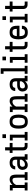

<svg xmlns="http://www.w3.org/2000/svg" viewBox="2320 -3128 814 5493"><g transform="rotate(-90 2726.5 -382.0)"><path d="M23.4 0V-81.5H93.3V-425.3H23.4V-506.8H181.6V-430.7Q210.9 -465.8 250.7 -489.3Q290.5 -512.7 335.4 -512.7Q392.6 -512.7 423.6 -489.5Q454.6 -466.3 466.3 -420.2Q478 -374 478 -304.7V-81.5H547.4V0H319.8V-81.5H389.2V-280.8Q389.2 -338.9 384 -371.6Q378.9 -404.3 363.5 -417.7Q348.1 -431.2 317.4 -431.2Q286.6 -431.2 259 -414.8Q231.4 -398.4 211.2 -374.5Q190.9 -350.6 181.6 -328.6V-81.5H251.5V0Z M753.4 5.9Q711.4 5.9 684.1 -9.3Q656.7 -24.4 641.1 -47.9Q625.5 -71.3 618.9 -97.2Q612.3 -123 612.3 -144.5V-150.4Q612.3 -186 630.4 -219.7Q648.4 -253.4 687 -275.1Q725.6 -296.9 786.6 -296.9H903.3V-337.9Q903.3 -384.3 884.8 -407.7Q866.2 -431.2 813.5 -431.2Q774.9 -431.2 753.9 -418.2Q732.9 -405.3 724.9 -387.7Q716.8 -370.1 716.8 -356V-352.5H626V-356Q626 -391.6 644.5 -427.7Q663.1 -463.9 704.3 -488.3Q745.6 -512.7 813.5 -512.7Q903.8 -512.7 948 -468.3Q992.2 -423.8 992.2 -343.8V-81.5H1061.5V0H903.3V-71.8Q874.5 -38.1 835.7 -16.1Q796.9 5.9 753.4 5.9ZM792 -220.7Q739.7 -220.7 720.5 -198Q701.2 -175.3 701.2 -150.4V-145Q701.2 -132.3 705.3 -116Q709.5 -99.6 723.6 -87.6Q737.8 -75.7 767.6 -75.7Q800.3 -75.7 827.4 -90.3Q854.5 -105 874 -127Q893.6 -148.9 903.3 -170.4V-220.7Z M1290 0Q1237.3 0 1203.9 -32.5Q1170.4 -64.9 1170.4 -125V-429.2H1097.2V-510.7H1170.4V-642.6H1259.3V-510.7H1383.3V-429.2H1259.3V-129.9Q1259.3 -106.4 1270.8 -94Q1282.2 -81.5 1299.8 -81.5H1383.3V0Z M1522 -616.7V-718.8H1630.4V-616.7ZM1454.6 0V-81.5H1531.7V-425.3H1454.6V-506.8H1620.6V-81.5H1697.8V0Z M1981.4 5.9Q1882.8 5.9 1838.1 -60.1Q1793.5 -126 1793.5 -242.2V-270.5Q1793.5 -386.2 1838.1 -449.5Q1882.8 -512.7 1981.4 -512.7H2004.9Q2103.5 -512.7 2148.2 -449.5Q2192.9 -386.2 2192.9 -270.5V-242.2Q2192.9 -126 2148.2 -60.1Q2103.5 5.9 2004.9 5.9ZM1986.3 -431.2Q1929.7 -431.2 1906 -390.9Q1882.3 -350.6 1882.3 -265.1V-247.1Q1882.3 -161.6 1906 -118.7Q1929.7 -75.7 1986.3 -75.7H1999.5Q2061 -75.7 2082.5 -116.2Q2104 -156.7 2104 -247.1V-265.1Q2104 -350.6 2080.1 -390.9Q2056.2 -431.2 1999.5 -431.2Z M2265.6 0V-81.5H2335.4V-425.3H2265.6V-506.8H2423.8V-430.7Q2453.1 -465.8 2492.9 -489.3Q2532.7 -512.7 2577.6 -512.7Q2634.8 -512.7 2665.8 -489.5Q2696.8 -466.3 2708.5 -420.2Q2720.2 -374 2720.2 -304.7V-81.5H2789.6V0H2562V-81.5H2631.3V-280.8Q2631.3 -338.9 2626.2 -371.6Q2621.1 -404.3 2605.7 -417.7Q2590.3 -431.2 2559.6 -431.2Q2528.8 -431.2 2501.2 -414.8Q2473.6 -398.4 2453.4 -374.5Q2433.1 -350.6 2423.8 -328.6V-81.5H2493.7V0Z M2995.6 5.9Q2953.6 5.9 2926.3 -9.3Q2898.9 -24.4 2883.3 -47.9Q2867.7 -71.3 2861.1 -97.2Q2854.5 -123 2854.5 -144.5V-150.4Q2854.5 -186 2872.6 -219.7Q2890.6 -253.4 2929.2 -275.1Q2967.8 -296.9 3028.8 -296.9H3145.5V-337.9Q3145.5 -384.3 3127 -407.7Q3108.4 -431.2 3055.7 -431.2Q3017.1 -431.2 2996.1 -418.2Q2975.1 -405.3 2967 -387.7Q2959 -370.1 2959 -356V-352.5H2868.2V-356Q2868.2 -391.6 2886.7 -427.7Q2905.3 -463.9 2946.5 -488.3Q2987.8 -512.7 3055.7 -512.7Q3146 -512.7 3190.2 -468.3Q3234.4 -423.8 3234.4 -343.8V-81.5H3303.7V0H3145.5V-71.8Q3116.7 -38.1 3077.9 -16.1Q3039.1 5.9 2995.6 5.9ZM3034.2 -220.7Q2981.9 -220.7 2962.6 -198Q2943.4 -175.3 2943.4 -150.4V-145Q2943.4 -132.3 2947.5 -116Q2951.7 -99.6 2965.8 -87.6Q2980 -75.7 3009.8 -75.7Q3042.5 -75.7 3069.6 -90.3Q3096.7 -105 3116.2 -127Q3135.7 -148.9 3145.5 -170.4V-220.7Z M3361.8 0V-81.5H3431.2V-687H3361.8V-768.6H3520V-81.5H3589.4V0Z M3745.6 -616.7V-718.8H3854V-616.7ZM3678.2 0V-81.5H3755.4V-425.3H3678.2V-506.8H3844.2V-81.5H3921.4V0Z M4180.7 0Q4127.9 0 4094.5 -32.5Q4061 -64.9 4061 -125V-429.2H3987.8V-510.7H4061V-642.6H4149.9V-510.7H4273.9V-429.2H4149.9V-129.9Q4149.9 -106.4 4161.4 -94Q4172.9 -81.5 4190.4 -81.5H4273.9V0Z M4536.1 5.9Q4437.5 5.9 4392.8 -60.1Q4348.1 -126 4348.1 -242.2V-270.5Q4348.1 -386.2 4392.8 -449.5Q4437.5 -512.7 4536.1 -512.7H4554.7Q4646 -512.7 4690.9 -462.9Q4735.8 -413.1 4735.8 -294.9V-231.4H4437Q4439 -153.8 4462.9 -114.7Q4486.8 -75.7 4541 -75.7H4555.2Q4590.3 -75.7 4609.9 -88.1Q4629.4 -100.6 4637.2 -119.6Q4645 -138.7 4645 -158.7V-162.1H4735.8V-153.8Q4735.8 -114.7 4717.8 -78.1Q4699.7 -41.5 4660.9 -17.8Q4622.1 5.9 4560.5 5.9ZM4541 -431.2Q4492.2 -431.2 4468 -401.1Q4443.8 -371.1 4438.5 -307.6H4647.5Q4646.5 -378.9 4623.8 -405Q4601.1 -431.2 4554.2 -431.2Z M4899.4 -616.7V-718.8H5007.8V-616.7ZM4832 0V-81.5H4909.2V-425.3H4832V-506.8H4998V-81.5H5075.2V0Z M5334.5 0Q5281.7 0 5248.3 -32.5Q5214.8 -64.9 5214.8 -125V-429.2H5141.6V-510.7H5214.8V-642.6H5303.7V-510.7H5427.7V-429.2H5303.7V-129.9Q5303.7 -106.4 5315.2 -94Q5326.7 -81.5 5344.2 -81.5H5427.7V0Z"/></g></svg>

Font: Kay Pho Du SemiBold
Style: Regular
Weight: 600
Designer: Victor Gaultney, Khu Oo Reh
Foundry: SIL International
Version: Version 3.000